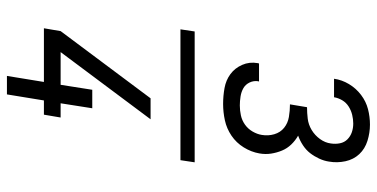

<svg xmlns="http://www.w3.org/2000/svg" viewBox="-280 -612 1061 540"><g transform="rotate(90 250.0 -342.5)"><path d="M431 -320H63L69 -360H437ZM273 -440Q250 -440 228 -444Q206 -448 189 -460.5Q172 -473 163 -493.5Q154 -514 158 -537L159 -541H210L209 -539Q207 -526 212.5 -514.5Q218 -503 228.5 -497Q239 -491 252 -489Q265 -487 277 -487Q291 -487 305 -490Q319 -493 331 -501.5Q343 -510 350.5 -523Q358 -536 360 -549Q363 -567 358 -584Q353 -601 340 -611.5Q327 -622 309.5 -625Q292 -628 274 -628L282 -676Q298 -676 314.5 -678Q331 -680 346 -689Q361 -698 371.5 -712.5Q382 -727 384 -743Q386 -756 383.5 -768.5Q381 -781 372.5 -789.5Q364 -798 352.5 -802Q341 -806 328 -806Q316 -806 303.5 -803Q291 -800 280 -793Q269 -786 262.5 -775Q256 -764 254 -752H202Q205 -774 217 -794Q229 -814 247.5 -828Q266 -842 287.5 -847.5Q309 -853 331 -853Q354 -853 376.5 -846Q399 -839 414 -823Q429 -807 434 -784Q439 -761 435 -738Q433 -724 426.5 -710Q420 -696 411 -684.5Q402 -673 389 -664.5Q376 -656 362 -651Q376 -643 387 -631.5Q398 -620 404 -605.5Q410 -591 412.5 -575Q415 -559 412 -542Q408 -519 395 -498Q382 -477 362 -463.5Q342 -450 319 -445Q296 -440 273 -440ZM194 168 211 64H60L68 17L257 -236H316L127 17H219L233 -72H285L271 17H311L303 64H263L246 168Z"/></g></svg>

Font: Iosevka Term Curly Light
Style: Italic
Weight: 300
Italic angle: -9°
Designer: Belleve Invis
Foundry: Belleve Invis
Version: Version 32.3.0